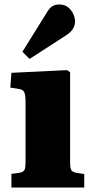

<svg xmlns="http://www.w3.org/2000/svg" viewBox="-20 -837 418 857"><path d="M31 0V-61L68 -66Q84 -69 89 -78Q94 -87 94 -113V-381Q94 -414 88 -426Q82 -438 59 -441L26 -446L31 -512L279 -524L293 -515V-113Q293 -87 298 -78Q303 -69 320 -66L356 -60V0ZM112 -574 80 -606 189 -781Q202 -803 215 -810Q228 -817 244 -817Q269 -817 284.5 -804Q300 -791 307.5 -773.5Q315 -756 315 -741Q315 -704 273 -678Z"/></svg>

Font: Literata 36pt ExtraBold
Style: Regular
Weight: 800
Designer: Latin by Veronika Burian and Jose Scaglione. Greek by Irene Vlachou. Cyrillic by Vera Evstafieva.
Foundry: TypeTogether
Version: Version 3.002